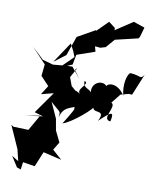

<svg xmlns="http://www.w3.org/2000/svg" viewBox="-108 -963 894 1090"><g transform="rotate(10 339.0 -418.5)"><path d="M326 -513 275 -576 240 -575 164 -568 103 -585 36 -648 118 -561 111 -494 159 -443 126 -391 197 -409 109 -284 159 -269 54 -255 143 -270 91 -179 4 -182 -9 -190 49 -60 65 6 26 -18 64 42 87 50 93 7 162 18 198 -69 304 -44 249 -93 277 -139 246 -202 234 -269 193 -359C254 -302 251 -321 248 -279C268 -367 345 -330 355 -387C303 -399 338 -358 323 -313C336 -376 354 -373 275 -249C329 -264 451 -373 433 -374C427 -328 512 -376 471 -298C537 -361 555 -371 541 -307C482 -312 565 -397 528 -413L571 -467L617 -479L636 -478L687 -602C665 -569 671 -593 604 -597C586 -582 572 -522 588 -463C533 -552 449 -507 494 -472C489 -542 392 -519 403 -450C392 -470 354 -466 357 -507C396 -499 310 -452 346 -430C279 -469 354 -412 285 -471C312 -445 260 -435 230 -458C203 -381 249 -385 240 -331L282 -409L307 -420L272 -515L304 -573L292 -560ZM264 -664 277 -631 200 -556 274 -588 285 -646 389 -682 381 -712 412 -709 442 -718 485 -768 616 -799 623 -809 639 -865 574 -887 474 -821V-834L436 -863L373 -800L370 -803L269 -746L230 -635L163 -584L243 -704Z"/></g></svg>

Font: Hussar Lance
Style: ExBdObl
Weight: 700
Foundry: Cannot Into Space Fonts, PlusOne Fonts
Version: Version 2.270